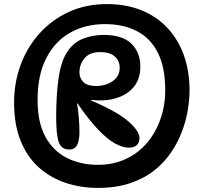

<svg xmlns="http://www.w3.org/2000/svg" viewBox="-20 -785 997 940"><path d="M459 135Q376 135 302 110.5Q228 86 171 35.5Q114 -15 81.5 -94.5Q49 -174 49 -283Q49 -381 81.5 -468.5Q114 -556 174.5 -622.5Q235 -689 318 -727Q401 -765 503 -765Q598 -765 673 -734.5Q748 -704 800.5 -647.5Q853 -591 880.5 -513.5Q908 -436 908 -342Q908 -299 899.5 -247Q891 -195 871 -141.5Q851 -88 817.5 -38.5Q784 11 734.5 50Q685 89 616.5 112Q548 135 459 135ZM460 22Q513 22 558 8Q603 -6 640 -31.5Q677 -57 704.5 -91Q732 -125 751 -166Q770 -207 779.5 -251.5Q789 -296 789 -342Q789 -455 753 -526.5Q717 -598 650.5 -632.5Q584 -667 494 -667Q398 -667 323.5 -625Q249 -583 206.5 -500.5Q164 -418 164 -296Q164 -185 202.5 -115Q241 -45 308 -11.5Q375 22 460 22ZM318 -53Q281 -53 268 -88.5Q255 -124 255 -212Q255 -325 267.5 -407Q280 -489 311 -534Q341 -578 387.5 -596Q434 -614 488 -614Q580 -614 623.5 -571Q667 -528 667 -459Q667 -398 634.5 -359Q602 -320 547.5 -304Q493 -288 426 -296V-293Q553 -239 608 -191Q663 -143 663 -109Q663 -87 649.5 -74.5Q636 -62 611 -62Q581 -62 543.5 -82.5Q506 -103 460.5 -150.5Q415 -198 360 -278H357Q362 -253 365.5 -212.5Q369 -172 369 -139Q369 -97 357.5 -75Q346 -53 318 -53ZM449 -364Q498 -364 532 -388Q566 -412 566 -453Q566 -488 541.5 -509Q517 -530 469 -530Q420 -530 394.5 -500.5Q369 -471 369 -431Q369 -402 388.5 -383Q408 -364 449 -364Z"/></svg>

Font: DynaPuff
Style: Regular
Weight: 400
Designer: Toshi Omagari, Jennifer Daniel
Foundry: Google Fonts
Version: Version 2.000